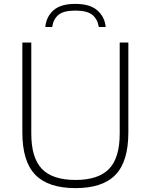

<svg xmlns="http://www.w3.org/2000/svg" viewBox="-20 -959 776 988"><path d="M368.5 9Q228.5 9 161.8 -59.5Q95 -128 95 -277.5V-740H141V-271.5Q141 -146.5 195.8 -89.8Q250.5 -33 368.5 -33Q486 -33 541 -89.8Q596 -146.5 596 -271.5V-740H640.5V-277.5Q640.5 -128 574.2 -59.5Q508 9 368.5 9ZM213 -820Q218 -872.5 255 -905.8Q292 -939 367.5 -939Q443 -939 481 -905.5Q519 -872 524 -820H488.5Q482.5 -859.5 455.8 -882Q429 -904.5 367.5 -904.5Q306.5 -904.5 280.2 -882Q254 -859.5 248.5 -820Z"/></svg>

Font: Encode Sans SemiExpanded SemiExpanded ExtraLight
Style: Regular
Weight: 200
Width: 6
Designer: Multiple Designers
Foundry: Impallari Type
Version: Version 3.000; ttfautohint (v1.8.3) -l 8 -r 50 -G 200 -x 14 